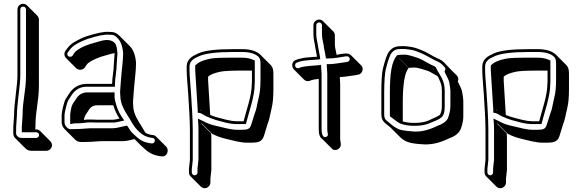

<svg xmlns="http://www.w3.org/2000/svg" viewBox="-20 -721 3068 1012"><path d="M254 44C254 36 250 29 245 23L192 -30C186 -36 179 -39 171 -39H166L167 -59C167 -140 185 -184 185 -270V-618C185 -626 181 -634 176 -639L123 -692C118 -697 110 -701 102 -701C85 -701 72 -688 72 -671V-323C72 -271 54 -175 54 -111L50 -52V-17C50 -7 54 1 61 8L114 61C126 73 136 74 156 74H224C240 74 254 60 254 44ZM186 -9C186 -1 179 6 171 6H103C83 6 80 5 72 -3C67 -8 65 -11 65 -17V-51L69 -110V-111C69 -173 87 -268 87 -323V-671C87 -680 93 -686 102 -686C111 -686 117 -680 117 -671V-323C117 -240 99 -195 99 -112L96 -67C95 -60 95 -56 95 -52V-24H171C179 -24 186 -17 186 -9Z M571 -279H439C397 -279 365 -261 342 -224C337 -215 331 -207 326 -199C319 -188 305 -136 305 -112V-77C305 -63 311 -50 322 -39L375 14C393 32 409 27 440 27C476 27 491 22 538 23H627C650 23 669 16 689 12L723 46C750 70 768 92 816 101L830 103C862 108 873 69 856 52L803 -1C799 -5 794 -8 787 -9L773 -11C765 -13 749 -17 744 -25L730 -49C714 -76 682 -119 682 -163C682 -169 681 -176 681 -184C681 -195 686 -243 687 -263C690 -304 697 -346 697 -390C694 -429 683 -459 664 -478L611 -531C594 -548 582 -553 554 -553C529 -555 490 -547 437 -530C421 -525 399 -515 371 -499C357 -491 344 -479 333 -464L325 -453C316 -441 319 -424 328 -415L381 -362C393 -350 415 -350 427 -365L434 -376C438 -381 441 -386 444 -388C466 -405 503 -421 544 -431C559 -436 572 -439 584 -441V-439L580 -382C580 -349 571 -312 571 -279ZM422 -89C427 -116 434 -118 446 -138C456 -157 472 -166 492 -166H577C585 -140 596 -117 610 -96C600 -94 586 -90 574 -90H490C482 -90 473 -91 463 -91C448 -92 435 -91 422 -89ZM586 -279C586 -309 595 -347 595 -381L599 -439C597 -465 595 -484 584 -495C559 -520 522 -509 487 -498C443 -487 408 -473 381 -452C375 -447 372 -442 369 -438L362 -427C354 -418 337 -421 335 -433C334 -439 335 -441 337 -444L345 -455C355 -469 366 -479 378 -486C405 -502 428 -511 442 -516C495 -533 531 -540 553 -538H554C580 -538 585 -535 600 -520C615 -505 626 -478 629 -442C629 -399 622 -359 619 -317C618 -297 613 -250 613 -237C613 -228 614 -220 614 -216C614 -165 649 -119 664 -94L678 -70C687 -56 694 -46 701 -39L716 -24C730 -10 751 0 770 4L785 6C803 9 798 38 779 35L765 33C720 24 708 7 680 -18C673 -24 666 -34 656 -50L650 -59L640 -57C616 -53 597 -45 574 -45H485C437 -46 421 -41 387 -41C351 -41 346 -36 332 -50C323 -59 320 -68 320 -77V-112C320 -132 335 -185 339 -191C343 -198 350 -207 355 -216C376 -249 402 -264 439 -264H586ZM569 -234H439C414 -234 393 -221 380 -198C370 -181 359 -174 354 -144C351 -130 350 -119 350 -112V-67L367 -70C371 -71 378 -71 387 -71C418 -71 437 -77 463 -76C473 -76 481 -75 490 -75H574C589 -75 604 -79 613 -81L635 -86L622 -105C605 -129 595 -157 587 -189C585 -197 584 -205 584 -208V-234H570C570 -234 622 -273 569 -234Z M1059 271C1075 271 1089 257 1089 241V221L1094 175V20C1094 7 1094 -5 1093 -18L1040 -71C1042 -70 1044 -70 1045 -69L1098 -16C1122 -3 1149 6 1180 13C1205 19 1247 31 1281 31H1308C1338 31 1359 26 1369 1C1373 -8 1384 -49 1390 -66C1401 -95 1399 -97 1412 -152C1418 -176 1421 -208 1421 -249V-324C1421 -347 1421 -361 1408 -377L1355 -430C1335 -451 1302 -462 1256 -462H1208C1120 -462 1060 -455 1026 -440L1000 -427C976 -413 964 -394 964 -370V-345C964 -324 970 -258 972 -226C975 -169 981 -102 981 -33V122L976 168V188C976 196 979 203 985 209L1038 262C1044 268 1051 271 1059 271ZM1264 -82H1228C1211 -82 1192 -85 1172 -90C1139 -99 1120 -102 1088 -115L1077 -295V-317C1087 -327 1108 -336 1141 -343C1159 -347 1200 -349 1261 -349H1308V-302C1308 -293 1308 -283 1307 -274C1307 -218 1278 -138 1264 -82ZM1041 -139C1039 -140 1038 -140 1037 -140V-143ZM1256 -417H1208C1147 -417 1106 -416 1085 -411C1047 -403 1026 -393 1009 -376V-348L1022 -143V-127L1035 -125C1037 -125 1049 -119 1065 -109C1108 -89 1131 -85 1168 -75C1189 -70 1209 -67 1228 -67H1276L1279 -78C1293 -133 1322 -214 1322 -273C1323 -283 1323 -293 1323 -302V-402C1304 -411 1286 -417 1256 -417ZM1006 203C998 203 991 196 991 188V169L996 123V-33C996 -103 990 -170 987 -227C985 -259 979 -326 979 -345V-370C979 -388 987 -402 1007 -414L1032 -426C1062 -439 1121 -447 1208 -447H1256C1300 -447 1329 -436 1344 -420C1353 -408 1353 -400 1353 -377V-302C1353 -262 1350 -231 1344 -209C1331 -153 1334 -152 1323 -124C1317 -106 1305 -65 1302 -58C1295 -41 1284 -37 1255 -37H1228C1197 -37 1156 -49 1130 -55C1097 -62 1080 -67 1048 -84L1046 -85L1023 -96L1025 -70C1026 -58 1026 -46 1026 -33V121L1021 167V188C1021 196 1014 203 1006 203Z M1662 -618C1646 -618 1632 -604 1632 -588V-539C1632 -515 1639 -493 1642 -470C1644 -454 1648 -443 1651 -422C1644 -421 1630 -420 1609 -419C1588 -418 1568 -414 1550 -409L1540 -405C1532 -402 1526 -398 1523 -390C1517 -377 1521 -363 1529 -355L1582 -302C1590 -294 1601 -291 1613 -295L1623 -299C1634 -302 1646 -304 1660 -305V-40C1660 -13 1666 5 1680 13L1733 66C1750 75 1766 66 1773 54C1781 40 1773 27 1773 13V-279L1771 -315C1796 -315 1830 -322 1855 -325L1865 -327C1873 -328 1880 -331 1885 -338C1895 -352 1893 -367 1883 -377L1830 -430C1813 -447 1779 -436 1754 -432C1753 -443 1745 -469 1745 -486V-535C1745 -543 1742 -550 1736 -556L1683 -609C1677 -615 1670 -618 1662 -618ZM1662 -603C1670 -603 1677 -596 1677 -588V-539C1677 -518 1685 -491 1686 -483C1688 -461 1693 -447 1696 -426L1698 -413H1711C1747 -413 1773 -420 1802 -424C1809 -425 1814 -424 1818 -421C1828 -413 1824 -397 1810 -395L1800 -393C1773 -390 1740 -383 1718 -383H1702L1705 -332V-40C1705 -18 1711 -13 1707 -6C1703 1 1695 4 1687 0C1682 -3 1675 -13 1675 -40V-332L1672 -379L1656 -377C1629 -374 1592 -374 1565 -366L1555 -362C1541 -358 1532 -371 1537 -384C1538 -387 1538 -388 1545 -391L1555 -395C1572 -400 1591 -403 1610 -404C1631 -405 1645 -406 1653 -407L1668 -409L1666 -424C1663 -446 1659 -458 1657 -472C1654 -497 1647 -518 1647 -539V-588C1647 -596 1654 -603 1662 -603Z M2309 -242V-159C2309 -143 2305 -127 2299 -116C2294 -111 2273 -101 2237 -85C2205 -71 2141 -69 2103 -81V-180C2103 -277 2113 -338 2134 -363L2081 -416H2082L2135 -363C2141 -364 2151 -365 2164 -365C2184 -365 2216 -353 2236 -347C2245 -344 2266 -331 2286 -320C2290 -314 2293 -308 2296 -300C2303 -283 2309 -272 2309 -242ZM2393 -291C2398 -303 2396 -314 2388 -323C2368 -343 2347 -363 2328 -384C2317 -398 2303 -407 2283 -415C2276 -418 2262 -425 2242 -437C2226 -447 2183 -467 2151 -473C2133 -475 2127 -478 2100 -478C2069 -478 2051 -473 2033 -452C2021 -439 2010 -407 1998 -358C1993 -337 1990 -296 1990 -233V-118C1990 -78 2015 -70 2036 -51L2089 2C2116 27 2140 35 2200 39C2247 44 2294 34 2343 10C2375 -1 2396 -16 2406 -36C2412 -47 2422 -80 2422 -106V-189C2422 -197 2420 -213 2416 -237C2414 -249 2403 -272 2393 -291ZM2267 -353 2260 -360C2263 -359 2264 -358 2265 -357ZM2348 -288C2352 -264 2354 -248 2354 -242V-159C2354 -136 2344 -104 2340 -96C2332 -81 2314 -67 2284 -57C2238 -34 2191 -23 2148 -29C2116 -31 2092 -36 2084 -39C2068 -46 2054 -55 2046 -62C2020 -86 2005 -86 2005 -118V-233C2005 -295 2009 -336 2013 -354C2025 -403 2036 -433 2044 -442C2059 -460 2071 -463 2100 -463C2125 -463 2131 -460 2149 -458C2155 -457 2161 -456 2169 -453C2199 -442 2220 -432 2234 -424C2255 -412 2269 -405 2277 -401C2296 -394 2307 -385 2317 -374L2324 -366C2331 -359 2326 -351 2323 -343C2332 -325 2347 -296 2348 -288ZM2073 -430C2044 -396 2035 -336 2035 -233V-108C2049 -99 2072 -78 2089 -70C2130 -53 2204 -54 2243 -71C2300 -96 2324 -96 2324 -159V-242C2324 -297 2301 -320 2284 -352L2277 -366C2274 -369 2271 -372 2265 -374C2246 -381 2205 -408 2187 -414C2168 -420 2136 -433 2111 -433C2094 -433 2084 -432 2073 -430Z M2617 271C2633 271 2647 257 2647 241V221L2652 175V20C2652 7 2652 -5 2651 -18L2598 -71C2600 -70 2602 -70 2603 -69L2656 -16C2680 -3 2707 6 2738 13C2763 19 2805 31 2839 31H2866C2896 31 2917 26 2927 1C2931 -8 2942 -49 2948 -66C2959 -95 2957 -97 2970 -152C2976 -176 2979 -208 2979 -249V-324C2979 -347 2979 -361 2966 -377L2913 -430C2893 -451 2860 -462 2814 -462H2766C2678 -462 2618 -455 2584 -440L2558 -427C2534 -413 2522 -394 2522 -370V-345C2522 -324 2528 -258 2530 -226C2533 -169 2539 -102 2539 -33V122L2534 168V188C2534 196 2537 203 2543 209L2596 262C2602 268 2609 271 2617 271ZM2822 -82H2786C2769 -82 2750 -85 2730 -90C2697 -99 2678 -102 2646 -115L2635 -295V-317C2645 -327 2666 -336 2699 -343C2717 -347 2758 -349 2819 -349H2866V-302C2866 -293 2866 -283 2865 -274C2865 -218 2836 -138 2822 -82ZM2599 -139C2597 -140 2596 -140 2595 -140V-143ZM2814 -417H2766C2705 -417 2664 -416 2643 -411C2605 -403 2584 -393 2567 -376V-348L2580 -143V-127L2593 -125C2595 -125 2607 -119 2623 -109C2666 -89 2689 -85 2726 -75C2747 -70 2767 -67 2786 -67H2834L2837 -78C2851 -133 2880 -214 2880 -273C2881 -283 2881 -293 2881 -302V-402C2862 -411 2844 -417 2814 -417ZM2564 203C2556 203 2549 196 2549 188V169L2554 123V-33C2554 -103 2548 -170 2545 -227C2543 -259 2537 -326 2537 -345V-370C2537 -388 2545 -402 2565 -414L2590 -426C2620 -439 2679 -447 2766 -447H2814C2858 -447 2887 -436 2902 -420C2911 -408 2911 -400 2911 -377V-302C2911 -262 2908 -231 2902 -209C2889 -153 2892 -152 2881 -124C2875 -106 2863 -65 2860 -58C2853 -41 2842 -37 2813 -37H2786C2755 -37 2714 -49 2688 -55C2655 -62 2638 -67 2606 -84L2604 -85L2581 -96L2583 -70C2584 -58 2584 -46 2584 -33V121L2579 167V188C2579 196 2572 203 2564 203Z"/></svg>

Font: Squarish
Style: Shd
Weight: 400
Foundry: Cannot Into Space Fonts
Version: Version 0.272